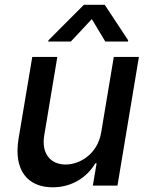

<svg xmlns="http://www.w3.org/2000/svg" viewBox="-20 -787 634 814"><path d="M280.2 -610.8 369.3 -706 426.5 -610.8H522.4L523.4 -616.1L424 -766.7H335.6L185.4 -616.1L184.3 -610.8ZM409.1 -226.2C393.8 -133.5 318.2 -89.5 258.5 -89.5C192.8 -89.5 155.5 -137.1 167.3 -211.3L223 -545.5H116.8L58.6 -198.5C36.6 -63.2 98.7 7.1 203.5 7.1C285.5 7.1 349.8 -36.2 383.9 -94.5H389.6L373.6 0H478L568.9 -545.5H462.4Z"/></svg>

Font: TID UI Medium
Style: Italic
Weight: 500
Italic angle: -9.39999°
Designer: The TID Project Authors
Foundry: Bakken & Bæck
Version: Version 1.001;hotconv 1.0.109;makeotfexe 2.5.65596